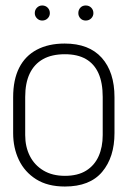

<svg xmlns="http://www.w3.org/2000/svg" viewBox="-20 -671 469 701"><path d="M134 -651Q123 -651 115 -643Q107 -635 107 -623Q107 -612 115 -604Q123 -596 134 -596Q146 -596 154 -604Q162 -612 162 -623Q162 -635 154 -643Q146 -651 134 -651ZM293 -651Q281 -651 273.5 -643Q266 -635 266 -623Q266 -612 273.5 -604Q281 -596 293 -596Q305 -596 313 -604Q321 -612 321 -623Q321 -635 313 -643Q305 -651 293 -651ZM398 -185V-316Q398 -408 351.5 -460Q305 -512 216 -512Q157 -512 114.5 -489.5Q72 -467 50 -423.5Q28 -380 28 -316V-185Q28 -131 49 -87Q70 -43 112 -16.5Q154 10 217 10Q308 10 353 -43.5Q398 -97 398 -185ZM355 -317V-178Q355 -134 340 -100.5Q325 -67 294.5 -48Q264 -29 217 -29Q171 -29 138.5 -48.5Q106 -68 89 -101.5Q72 -135 72 -178V-317Q72 -368 88.5 -402.5Q105 -437 137 -455Q169 -473 217 -473Q263 -473 293.5 -455.5Q324 -438 339.5 -403.5Q355 -369 355 -317Z"/></svg>

Font: Advent Pro Light
Style: Regular
Weight: 300
Version: Version 3.000